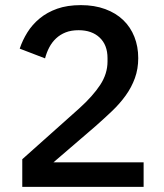

<svg xmlns="http://www.w3.org/2000/svg" viewBox="-20 -730 640 750"><path d="M541 0H67V-108L290 -307Q343 -355 371.5 -398.5Q400 -442 400 -490V-503Q400 -554 369.5 -583Q339 -612 287 -612Q258 -612 236.5 -603.5Q215 -595 199 -580Q183 -565 172.5 -545Q162 -525 156 -502L57 -540Q68 -573 87 -603.5Q106 -634 135 -658Q164 -682 203.5 -696Q243 -710 296 -710Q349 -710 391 -694.5Q433 -679 461.5 -651.5Q490 -624 505 -586Q520 -548 520 -503Q520 -461 507 -425Q494 -389 471 -357Q448 -325 417.5 -296Q387 -267 353 -237L189 -96H541Z"/></svg>

Font: IBM Plex Sans Hebrew Medium
Style: Regular
Weight: 500
Designer: Mike Abbink, Paul van der Laan, Pieter van Rosmalen, Yanek Iontef
Foundry: Bold Monday
Version: Version 1.2